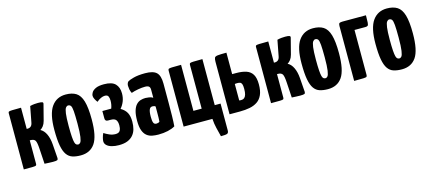

<svg xmlns="http://www.w3.org/2000/svg" viewBox="-52 -972 3571 1591"><g transform="rotate(-15 1734.0 -176.5)"><path d="M292 2Q275 2 257.5 1Q240 0 220 -1L212 -130Q209 -185 199 -202.5Q189 -220 156 -220H152V-18Q152 -9 147.5 -5Q143 -1 120 -0.5Q97 0 42 0V-482Q42 -491 46.5 -494.5Q51 -498 74 -499Q97 -500 152 -500V-318H161Q177 -318 188.5 -328Q200 -338 204 -363L229 -494Q249 -499 266.5 -500.5Q284 -502 297 -502Q326 -502 335 -497.5Q344 -493 339 -478L305 -346Q298 -320 285.5 -304Q273 -288 259 -280Q288 -265 305.5 -228.5Q323 -192 327 -140L336 -18Q336 -6 328.5 -2Q321 2 292 2Z M529 10Q489 10 459 0.5Q429 -9 409.5 -36.5Q390 -64 380.5 -115.5Q371 -167 371 -251Q371 -387 414.5 -448.5Q458 -510 537 -510Q591 -510 625.5 -488.5Q660 -467 676.5 -411.5Q693 -356 693 -255Q693 -110 651.5 -50Q610 10 529 10ZM532 -83Q542 -83 550.5 -93Q559 -103 564.5 -139Q570 -175 570 -252Q570 -324 567 -359.5Q564 -395 556 -406Q548 -417 533 -417Q522 -417 513 -405.5Q504 -394 499 -358.5Q494 -323 494 -252Q494 -194 496.5 -159.5Q499 -125 503.5 -109Q508 -93 515.5 -88Q523 -83 532 -83Z M857 10Q823 10 796 2.5Q769 -5 753.5 -19.5Q738 -34 738 -54Q738 -65 742.5 -83.5Q747 -102 756 -121Q776 -108 801 -97Q826 -86 853 -86Q867 -86 877.5 -90.5Q888 -95 894.5 -108.5Q901 -122 901 -148Q901 -180 888.5 -195.5Q876 -211 843 -211H820Q796 -211 796 -236V-299H872Q878 -315 881 -331Q884 -347 884 -365Q884 -388 877 -402Q870 -416 848 -416Q832 -416 813.5 -407.5Q795 -399 777 -383Q766 -397 758 -413Q750 -429 750 -442Q750 -454 759.5 -470Q769 -486 794 -498Q819 -510 865 -510Q933 -510 962 -480.5Q991 -451 991 -398Q991 -362 979 -331.5Q967 -301 946 -277Q982 -256 997.5 -226.5Q1013 -197 1013 -150Q1013 -115 1005 -86Q997 -57 978.5 -35.5Q960 -14 930.5 -2Q901 10 857 10Z M1195 10Q1167 10 1141.5 5Q1116 0 1096 -16Q1076 -32 1064.5 -63Q1053 -94 1053 -146Q1053 -197 1062.5 -229.5Q1072 -262 1088.5 -280Q1105 -298 1125.5 -304.5Q1146 -311 1168 -311Q1179 -311 1199 -308Q1219 -305 1232 -296Q1232 -296 1232 -307.5Q1232 -319 1232 -335Q1232 -351 1232 -365Q1232 -378 1228 -386Q1224 -394 1215 -398Q1206 -402 1190 -402Q1162 -402 1128.5 -396Q1095 -390 1070 -381Q1061 -398 1058 -416Q1055 -434 1055 -446Q1055 -455 1058.5 -465.5Q1062 -476 1069 -481Q1080 -489 1119 -499.5Q1158 -510 1218 -510Q1287 -510 1315.5 -483Q1344 -456 1344 -388V-341Q1344 -284 1344 -224Q1344 -164 1343 -111.5Q1342 -59 1339 -22Q1314 -7 1277 1.5Q1240 10 1195 10ZM1203 -82Q1210 -82 1218 -84.5Q1226 -87 1230 -92Q1231 -103 1231.5 -125.5Q1232 -148 1232 -174Q1232 -200 1232 -221Q1227 -226 1219.5 -227.5Q1212 -229 1206 -229Q1198 -229 1191.5 -225.5Q1185 -222 1180.5 -213Q1176 -204 1173.5 -188.5Q1171 -173 1171 -149Q1171 -131 1172.5 -118.5Q1174 -106 1177.5 -97.5Q1181 -89 1187.5 -85.5Q1194 -82 1203 -82Z M1691 157Q1681 117 1672 80.5Q1663 44 1660 0H1413V-480Q1413 -490 1417.5 -494Q1422 -498 1445.5 -499Q1469 -500 1525 -500V-105H1596V-480Q1596 -490 1600.5 -494Q1605 -498 1628.5 -499Q1652 -500 1708 -500V-105H1758V125Q1758 146 1745.5 151.5Q1733 157 1691 157Z M1807 0V-450Q1807 -474 1812 -484.5Q1817 -495 1839.5 -497.5Q1862 -500 1914 -500V-316H1947Q2000 -316 2035 -304Q2070 -292 2088 -262Q2106 -232 2106 -177Q2106 -122 2090.5 -87.5Q2075 -53 2047 -34Q2019 -15 1981 -7.5Q1943 0 1897 0ZM1933 -89Q1948 -89 1958 -97.5Q1968 -106 1973.5 -124Q1979 -142 1979 -172Q1979 -201 1974 -213.5Q1969 -226 1959.5 -229.5Q1950 -233 1935 -233Q1930 -233 1926 -232.5Q1922 -232 1919.5 -232Q1917 -232 1915.5 -231.5Q1914 -231 1914 -231V-90Q1914 -90 1915 -90Q1916 -90 1918.5 -89.5Q1921 -89 1924.5 -89Q1928 -89 1933 -89Z M2413 2Q2396 2 2378.5 1Q2361 0 2341 -1L2333 -130Q2330 -185 2320 -202.5Q2310 -220 2277 -220H2273V-18Q2273 -9 2268.5 -5Q2264 -1 2241 -0.5Q2218 0 2163 0V-482Q2163 -491 2167.5 -494.5Q2172 -498 2195 -499Q2218 -500 2273 -500V-318H2282Q2298 -318 2309.5 -328Q2321 -338 2325 -363L2350 -494Q2370 -499 2387.5 -500.5Q2405 -502 2418 -502Q2447 -502 2456 -497.5Q2465 -493 2460 -478L2426 -346Q2419 -320 2406.5 -304Q2394 -288 2380 -280Q2409 -265 2426.5 -228.5Q2444 -192 2448 -140L2457 -18Q2457 -6 2449.5 -2Q2442 2 2413 2Z M2650 10Q2610 10 2580 0.5Q2550 -9 2530.5 -36.5Q2511 -64 2501.5 -115.5Q2492 -167 2492 -251Q2492 -387 2535.5 -448.5Q2579 -510 2658 -510Q2712 -510 2746.5 -488.5Q2781 -467 2797.5 -411.5Q2814 -356 2814 -255Q2814 -110 2772.5 -50Q2731 10 2650 10ZM2653 -83Q2663 -83 2671.5 -93Q2680 -103 2685.5 -139Q2691 -175 2691 -252Q2691 -324 2688 -359.5Q2685 -395 2677 -406Q2669 -417 2654 -417Q2643 -417 2634 -405.5Q2625 -394 2620 -358.5Q2615 -323 2615 -252Q2615 -194 2617.5 -159.5Q2620 -125 2624.5 -109Q2629 -93 2636.5 -88Q2644 -83 2653 -83Z M2876 0V-472Q2876 -491 2884 -495.5Q2892 -500 2911 -500H3111Q3111 -458 3109.5 -438Q3108 -418 3102 -412.5Q3096 -407 3081 -407H2988V-22Q2988 -11 2983.5 -6.5Q2979 -2 2955.5 -1Q2932 0 2876 0Z M3284 10Q3244 10 3214 0.5Q3184 -9 3164.5 -36.5Q3145 -64 3135.5 -115.5Q3126 -167 3126 -251Q3126 -387 3169.5 -448.5Q3213 -510 3292 -510Q3346 -510 3380.5 -488.5Q3415 -467 3431.5 -411.5Q3448 -356 3448 -255Q3448 -110 3406.5 -50Q3365 10 3284 10ZM3287 -83Q3297 -83 3305.5 -93Q3314 -103 3319.5 -139Q3325 -175 3325 -252Q3325 -324 3322 -359.5Q3319 -395 3311 -406Q3303 -417 3288 -417Q3277 -417 3268 -405.5Q3259 -394 3254 -358.5Q3249 -323 3249 -252Q3249 -194 3251.5 -159.5Q3254 -125 3258.5 -109Q3263 -93 3270.5 -88Q3278 -83 3287 -83Z"/></g></svg>

Font: Yanone Kaffeesatz
Style: Bold
Weight: 700
Designer: Yanone (Cyrillic: Daniel Pouzeot, Huerta Tipografica, and Cyreal)
Foundry: Yanone
Version: Version 2.003